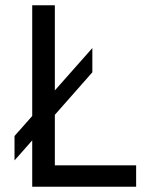

<svg xmlns="http://www.w3.org/2000/svg" viewBox="-20 -710 562 730"><path d="M188.5 -81.5H497.6V0H102.5V-176.3L35.2 -100.1V-192.9L102.5 -269V-689.9H188.5V-366.2L331.1 -527.3V-435.1L188.5 -273.4Z"/></svg>

Font: HK Grotesk Medium Legacy
Style: Regular
Weight: 500
Designer: Alfredo Marco Pradil
Foundry: Hanken Design Co.
Version: Version 2.022;PS 002.022;hotconv 1.0.88;makeotf.lib2.5.64775